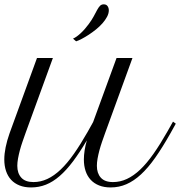

<svg xmlns="http://www.w3.org/2000/svg" viewBox="-63 -842 819 872"><path d="M105 -578.6H177.2L52.7 -236.8Q45.9 -217.8 39.1 -198Q32.2 -178.2 27.1 -158.9Q22 -139.6 18.8 -121.8Q15.6 -104 15.6 -88.9Q15.6 -55.2 33.7 -35.2Q51.8 -15.1 88.9 -15.1Q121.6 -15.1 152.1 -29.3Q182.6 -43.5 212.6 -72Q242.7 -100.6 272.9 -143.8Q303.2 -187 335.9 -244.6L359.9 -287.6L466.3 -578.6H538.6L414.1 -236.8Q407.2 -217.8 400.4 -198Q393.6 -178.2 388.4 -158.9Q383.3 -139.6 380.1 -121.8Q377 -104 377 -88.9Q377 -55.2 394.8 -35.2Q412.6 -15.1 450.2 -15.1Q482.9 -15.1 513.4 -29.3Q543.9 -43.5 574 -72Q604 -100.6 634.3 -143.8Q664.6 -187 697.3 -244.6L722.7 -289.6L735.4 -280.3L710.4 -235.4Q674.8 -172.4 642.3 -126.2Q609.9 -80.1 577.4 -50Q544.9 -20 511.2 -5.4Q477.5 9.3 439.5 9.3Q409.7 9.3 387 0.2Q364.3 -8.8 348.9 -25.4Q333.5 -42 325.7 -65.4Q317.9 -88.9 317.9 -117.7Q317.9 -136.7 321.3 -158.9Q324.7 -181.2 331.5 -204.6Q298.8 -149.4 268.6 -109.1Q238.3 -68.8 208 -42.5Q177.7 -16.1 145.8 -3.4Q113.8 9.3 78.1 9.3Q48.3 9.3 25.6 0.2Q2.9 -8.8 -12.5 -25.4Q-27.8 -42 -35.6 -65.4Q-43.5 -88.9 -43.5 -117.7Q-43.5 -143.1 -37.4 -173.3Q-31.2 -203.6 -19.5 -236.8ZM268.6 -666.5Q284.2 -673.3 303.2 -690.9Q322.3 -708.5 339.4 -731.9Q354 -751.5 362.8 -768.1Q371.6 -784.7 378.2 -796.9Q384.8 -809.1 391.4 -815.7Q397.9 -822.3 408.2 -822.3Q419.9 -822.3 425.5 -814.2Q431.2 -806.2 431.2 -794.9Q431.2 -780.8 423.1 -765.6Q415 -750.5 402.3 -736.1Q389.6 -721.7 373.3 -708.5Q356.9 -695.3 340.6 -684.6Q324.2 -673.8 308.8 -665.8Q293.5 -657.7 282.7 -654.3Z"/></svg>

Font: Petit Formal Script
Style: Regular
Weight: 400
Version: Version 1.001; ttfautohint (v0.8) -G 200 -r 50